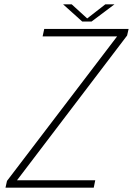

<svg xmlns="http://www.w3.org/2000/svg" viewBox="-20 -872 618 892"><path d="M59 -34.5H422.5L415.5 0H5.5L12.5 -31.5L524.5 -703.5L526 -703H178L185.5 -737.5H577.5L570.5 -707L59 -34.5ZM273 -852H313L392 -780H377L469.5 -852H512L405.5 -772H362Z"/></svg>

Font: Epilogue ExtraLight
Style: Italic
Weight: 250
Italic angle: -12°
Designer: Tyler Finck
Foundry: Etcetera Type Co
Version: Version 2.112